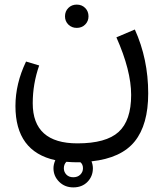

<svg xmlns="http://www.w3.org/2000/svg" viewBox="-20 -448 720 833"><path d="M262 -377Q262 -399 276.5 -413.5Q291 -428 313 -428Q335 -428 349.5 -413.5Q364 -399 364 -377Q364 -356 349.5 -341.5Q335 -327 313 -327Q291 -327 276.5 -341.5Q262 -356 262 -377ZM623 -43Q623 93 564.5 165.5Q506 238 377 252Q383 267 383 282Q383 317 359.5 341Q336 365 298 365Q261 365 236.5 340.5Q212 316 212 282Q212 265 220 247Q47 209 47 12Q47 -85 93 -181L150 -164Q122 -84 122 0Q122 174 316 174Q440 174 494.5 124.5Q549 75 549 -36Q549 -142 485 -286L565 -320Q623 -192 623 -43ZM340 282Q340 265 329 256H308Q294 256 268 254Q257 265 257 282Q257 298 268 309.5Q279 321 298 321Q317 321 328.5 309.5Q340 298 340 282Z"/></svg>

Font: FiraGO Book
Style: Regular
Weight: 350
Designer: bBox Type
Foundry: bBox Type GmbH
Version: Version 1.001;PS 001.001;hotconv 1.0.88;makeotf.lib2.5.64775